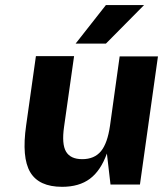

<svg xmlns="http://www.w3.org/2000/svg" viewBox="-20 -720 636 749"><path d="M411.1 0 397 -121.1Q372.6 -53.7 330.6 -22.5Q288.6 8.8 222.2 8.8Q131.8 8.8 97.9 -48.3Q64 -105.5 82 -231L120.1 -501H269L230 -226.1Q220.2 -158.2 237.5 -128.7Q254.9 -99.1 300.8 -99.1Q348.1 -99.1 373.8 -130.1Q399.4 -161.1 409.2 -230L446.8 -500H596.2L525.9 0ZM393.1 -700.2H542L393.1 -549.8H274.9Z"/></svg>

Font: Fivo Sans Modern
Style: Italic
Weight: 700
Designer: Alexander Slobzheninov
Foundry: Alexander Slobzheninov
Version: 1.0